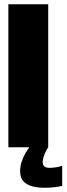

<svg xmlns="http://www.w3.org/2000/svg" viewBox="-20 -695 314 906"><path d="M19.5 0H207.5V-675H19.5ZM189.5 191Q211 191 229 189.2Q247 187.5 259 185Q271 182.5 273.5 182V87Q271.5 88 261.8 90.8Q252 93.5 238.8 95.2Q225.5 97 213 97Q196.5 97 189 89.8Q181.5 82.5 181.5 71Q181.5 60.5 185.2 47.5Q189 34.5 195.5 21Q202 7.5 207.5 0H118.5Q112 8 101.5 25.5Q91 43 83 65.8Q75 88.5 75 112.5Q75 145 91.8 161.8Q108.5 178.5 134.8 184.8Q161 191 189.5 191Z"/></svg>

Font: Anybody ExtraCondensed Black
Style: Regular
Weight: 900
Width: 2
Version: Version 1.113;gftools[0.9.25]